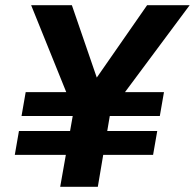

<svg xmlns="http://www.w3.org/2000/svg" viewBox="-20 -720 751 740"><path d="M63 -273H596L612 -365H79ZM37 -123H570L586 -215H53ZM547 -700 353 -421 257 -700H100L264 -294L212 0H357L406 -290L711 -700Z"/></svg>

Font: Jost SemiBold
Style: Italic
Weight: 600
Italic angle: -5°
Version: Version 3.710